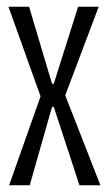

<svg xmlns="http://www.w3.org/2000/svg" viewBox="-20 -548 322 568"><path d="M7 0 100 -263 5 -528H66L134 -300H139L211 -528H272L173 -266L277 0H215L139 -232H134L68 0Z"/></svg>

Font: Bricolage Grotesque 48pt Condensed ExtraLight
Style: Regular
Weight: 200
Width: 3
Designer: Mathieu Triay
Foundry: Atelier Triay
Version: Version 1.000; ttfautohint (v1.8.4.7-5d5b);gftools[0.9.32]